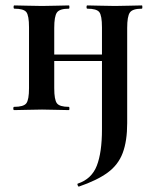

<svg xmlns="http://www.w3.org/2000/svg" viewBox="-20 -406 570 708"><path d="M271 282Q269 283 266.5 277.5Q264 272 267 271Q318 254 337 205Q356 156 356 71V-305Q356 -349 346 -361.5Q336 -374 302 -374Q299 -374 299 -380Q299 -386 302 -386Q323 -386 349.4 -385Q375.9 -384 404 -384Q431 -384 457 -385Q483.1 -386 503 -386Q505 -386 505 -380Q505 -374 503 -374Q469 -374 459 -360Q449 -346 449 -303V48Q449 114 432.5 158Q416 202 377 230.5Q338 259 271 282ZM32 0Q29 0 29 -6Q29 -12 32 -12Q67 -12 77 -25Q87 -38 87 -81V-305Q87 -349 77 -361.5Q67 -374 33 -374Q30 -374 30 -380Q30 -386 33 -386Q54 -386 80.4 -385Q106.9 -384 135 -384Q162 -384 188 -385Q214.1 -386 234 -386Q236 -386 236 -380Q236 -374 234 -374Q200 -374 190 -360Q180 -346 180 -303V-81Q180 -38 190 -25Q200 -12 234 -12Q236 -12 236 -6Q236 0 234 0Q213 0 187.5 -1Q162 -2 135 -2Q106.7 -2 80.1 -1Q53.5 0 32 0ZM132 -181V-205H401V-181Z"/></svg>

Font: Cormorant Garamond Light
Style: Regular
Weight: 300
Designer: Christian Thalmann (Catharsis Fonts)
Foundry: Catharsis Fonts
Version: Version 4.001